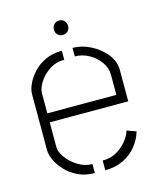

<svg xmlns="http://www.w3.org/2000/svg" viewBox="-99 -710 651 782"><g transform="rotate(-15 226.0 -319.0)"><path d="M224 -577Q211 -577 202.5 -585.5Q194 -594 194 -607Q194 -620 202.5 -629Q211 -638 224 -638Q237 -638 245.5 -629Q254 -620 254 -607Q254 -594 245.5 -585.5Q237 -577 224 -577ZM204 0Q164 0 133.5 -15Q103 -30 82 -52.5Q61 -75 50.5 -99Q40 -123 40 -141V-377Q40 -395 50.5 -418.5Q61 -442 81.5 -464.5Q102 -487 132.5 -501.5Q163 -516 203 -516V-478Q167 -478 139.5 -459.5Q112 -441 96 -415.5Q80 -390 80 -369V-285H371V-369Q371 -399 353 -424Q335 -449 307 -464.5Q279 -480 248 -480V-516Q286 -516 323.5 -497Q361 -478 386 -447Q411 -416 411 -378V-247H80V-141Q80 -123 97 -99Q114 -75 142.5 -56.5Q171 -38 204 -38ZM248 0V-41Q284 -41 310 -57Q336 -73 352.5 -94.5Q369 -116 373 -134L412 -120Q403 -88 381 -60.5Q359 -33 325.5 -16.5Q292 0 248 0Z"/></g></svg>

Font: Stick No Bills ExtraLight
Style: Regular
Weight: 200
Designer: Kosala Senevirathne, Siva Puranthara, Lasantha Premarathna, Tharique Azeez
Foundry: mooniak
Version: Version 2.000